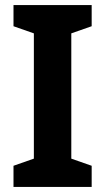

<svg xmlns="http://www.w3.org/2000/svg" viewBox="-20 -734 413 754"><path d="M340 0V-83L260 -111V-603L340 -631V-714H33V-631L113 -603V-111L33 -83V0Z"/></svg>

Font: Noto Sans Khmer SemiCondensed
Style: Bold
Weight: 700
Width: 4
Designer: Danh Hong and the Monotype Design Team
Foundry: Monotype Imaging Inc.
Version: Version 2.004